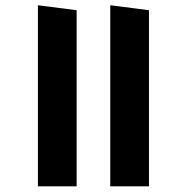

<svg xmlns="http://www.w3.org/2000/svg" viewBox="-20 -692 694 714"><path d="M534 -654 390 -672.5V1H534ZM265 -654 121 -672.5V1H265Z"/></svg>

Font: Anek Kannada
Style: Bold
Weight: 700
Version: Version 1.003